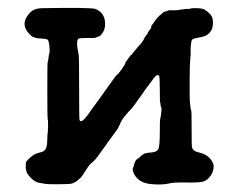

<svg xmlns="http://www.w3.org/2000/svg" viewBox="-20 -452 587 495"><path d="M226 -429Q251 -419 251 -390Q251 -376 243.5 -366Q236 -356 234 -358Q233 -358 224 -354H206Q188 -354 184 -353Q174 -351 183 -310Q184 -303 184 -225.5Q184 -148 185 -143Q188 -132 205 -154Q212 -164 222.5 -178.5Q233 -193 235 -195.5Q237 -198 258.5 -228.5Q280 -259 282 -259.5Q284 -260 293 -272.5Q302 -285 304 -290L302 -289L312 -303Q317 -310 319 -312Q319 -312 318 -311Q316 -306 328 -322L339 -335Q340 -335 345.5 -342.5Q351 -350 352 -353Q353 -356 357.5 -361.5Q362 -367 361 -367Q360 -367 365 -373.5Q370 -380 371 -384L369 -383Q367 -381 383 -403L391 -412H392Q393 -413 398 -417.5Q403 -422 403.5 -421.5Q404 -421 407 -422.5Q410 -424 411 -424Q412 -424 414 -425Q416 -426 426.5 -425.5Q437 -425 444 -427L460 -429Q460 -429 465.5 -429Q471 -429 471.5 -430Q472 -431 485 -431Q498 -431 504.5 -428.5Q511 -426 520 -417.5Q529 -409 529 -396Q529 -383 526 -376Q518 -360 499 -356.5Q480 -353 477 -351Q474 -349 473.5 -345Q473 -341 472 -335Q471 -319 471.5 -317Q472 -315 470.5 -299.5Q469 -284 469 -250Q469 -216 469 -204.5Q469 -193 470 -185Q471 -177 471.5 -172.5Q472 -168 473 -167Q474 -166 474 -121Q474 -76 475 -73Q477 -62 493 -59Q522 -52 530 -29Q532 -23 529.5 -13Q527 -3 519.5 5.5Q512 14 502.5 16.5Q493 19 459.5 18.5Q426 18 416 21Q398 25 374 23Q338 21 326 -3Q322 -11 322 -14.5Q322 -18 323 -19.5Q324 -21 325 -25Q328 -39 335 -43Q342 -47 342 -49L352 -56Q364 -59 371 -59Q384 -60 388 -67.5Q392 -75 392 -109.5Q392 -144 393 -145L395 -155Q395 -155 396 -164.5Q397 -174 395.5 -175.5Q394 -177 394 -181.5Q394 -186 393 -187Q392 -188 392 -221.5Q392 -255 390 -257Q384 -263 371 -243Q369 -240 363.5 -233Q358 -226 354.5 -221Q351 -216 349 -213Q347 -210 342 -203Q337 -196 334.5 -192.5Q332 -189 325.5 -180Q319 -171 315.5 -168Q312 -165 308.5 -160.5Q305 -156 300.5 -151Q296 -146 291.5 -137Q287 -128 286.5 -126Q286 -124 280.5 -116Q275 -108 268.5 -99.5Q262 -91 257.5 -84.5Q253 -78 251 -75Q249 -72 244 -65.5Q239 -59 232.5 -49.5Q226 -40 218.5 -34Q211 -28 206.5 -21Q202 -14 198 -8Q194 -2 191.5 2Q189 6 179.5 13.5Q170 21 161 22Q152 23 125.5 23Q99 23 96 22Q93 21 85 20Q72 19 60.5 7.5Q49 -4 48 -10.5Q47 -17 46.5 -18Q46 -19 46.5 -24Q47 -29 46.5 -32Q46 -35 57 -45Q68 -55 78 -57.5Q88 -60 92 -62Q102 -67 102 -94Q102 -107 103 -108L104 -127Q104 -143 103 -145.5Q102 -148 102 -220.5Q102 -293 103 -293Q104 -293 105 -302Q106 -311 106 -311Q109 -315 107.5 -331Q106 -347 103 -349.5Q100 -352 88 -352.5Q76 -353 71.5 -354.5Q67 -356 64.5 -357Q62 -358 56 -364Q34 -387 50 -410Q58 -422 67 -426.5Q76 -431 93 -431Q213 -433 226 -429Z"/></svg>

Font: TT2020 Style E
Style: Regular
Weight: 400
Version: Version 00.2